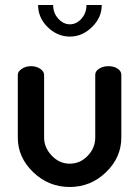

<svg xmlns="http://www.w3.org/2000/svg" viewBox="-20 -738 555 766"><path d="M51 -189V-439Q51 -453 67 -463.5Q83 -474 104 -474Q125 -474 140.5 -463.5Q156 -453 156 -439V-189Q156 -149 186.5 -117Q217 -85 258 -85Q300 -85 330 -116.5Q360 -148 360 -189V-440Q360 -454 375.5 -464Q391 -474 413 -474Q435 -474 449.5 -464Q464 -454 464 -440V-189Q464 -110 403 -51Q342 8 258 8Q174 8 112.5 -51Q51 -110 51 -189ZM325 -718H386Q386 -668 347 -630Q308 -592 259 -592Q209 -592 170.5 -629.5Q132 -667 132 -718H192Q192 -686 212.5 -663.5Q233 -641 259 -641Q285 -641 305 -663.5Q325 -686 325 -718Z"/></svg>

Font: Dosis
Style: SemiBold
Weight: 600
Designer: Edgar Tolentino, Pablo Impallari, Igino Marini
Foundry: Edgar Tolentino, Pablo Impallari, Igino Marini
Version: Version 1.007